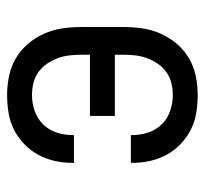

<svg xmlns="http://www.w3.org/2000/svg" viewBox="-38 -530 576 540"><g transform="rotate(90 250.0 -260.0)"><path d="M247 8Q220 8 193.5 2.5Q167 -3 144 -16.5Q121 -30 103.5 -50.5Q86 -71 75 -95.5Q64 -120 60 -146.5Q56 -173 56 -200V-320Q56 -347 60 -373.5Q64 -400 75 -424.5Q86 -449 103.5 -469.5Q121 -490 144 -503.5Q167 -517 193.5 -522.5Q220 -528 247 -528Q272 -528 297 -524Q322 -520 344 -509Q366 -498 384.5 -480.5Q403 -463 415 -441Q427 -419 432.5 -394.5Q438 -370 438 -345V-340H360V-343Q360 -366 353 -388Q346 -410 330 -426.5Q314 -443 292 -450.5Q270 -458 247 -458Q230 -458 213.5 -454Q197 -450 183 -440Q169 -430 159.5 -416Q150 -402 144 -386.5Q138 -371 136 -354Q134 -337 134 -320V-295H306V-225H134V-200Q134 -183 136 -166Q138 -149 144 -133.5Q150 -118 159.5 -104Q169 -90 183 -80Q197 -70 213.5 -66Q230 -62 247 -62Q270 -62 292 -69.5Q314 -77 330 -93.5Q346 -110 353 -132Q360 -154 360 -177V-180H438V-175Q438 -150 432.5 -125.5Q427 -101 415 -79Q403 -57 384.5 -39.5Q366 -22 344 -11Q322 0 297 4Q272 8 247 8Z"/></g></svg>

Font: Iosevka Fixed
Style: Regular
Weight: 400
Monospace: yes
Designer: Belleve Invis
Foundry: Belleve Invis
Version: Version 33.2.4